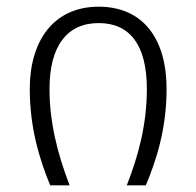

<svg xmlns="http://www.w3.org/2000/svg" viewBox="-20 -554 587 574"><path d="M69 -288C69 -174 97 -80 130 0H188C151 -97 128 -190 128 -288C128 -416 180 -485 275 -485C368 -485 419 -420 419 -288C419 -182 394 -89 359 0H416C446 -72 478 -166 478 -288C478 -439 407 -534 275 -534C141 -534 69 -433 69 -288Z"/></svg>

Font: FiraGO Light
Style: Regular
Weight: 300
Designer: bBox Type
Foundry: bBox Type GmbH
Version: Version 1.001;PS 001.001;hotconv 1.0.88;makeotf.lib2.5.64775